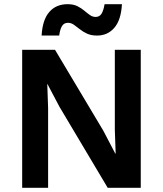

<svg xmlns="http://www.w3.org/2000/svg" viewBox="-20 -898 779 918"><path d="M653 -660V0H495L264 -388L207 -496H206L210 -382V0H86V-660H243L474 -273L531 -164H533L529 -278V-660ZM563 -878Q559 -803 527 -765.5Q495 -728 444 -728Q416 -728 396.5 -737Q377 -746 362 -758Q347 -770 333.5 -779.5Q320 -789 305 -789Q286 -789 276.5 -773.5Q267 -758 263 -728H179Q183 -803 215.5 -840.5Q248 -878 303 -878Q331 -878 350 -868.5Q369 -859 383 -847Q397 -835 410 -826Q423 -817 437 -817Q456 -817 465.5 -832.5Q475 -848 480 -878Z"/></svg>

Font: Work Sans SemiBold
Style: Regular
Weight: 600
Designer: Wei Huang
Foundry: Wei Huang
Version: Version 2.010; ttfautohint (v1.8.3)